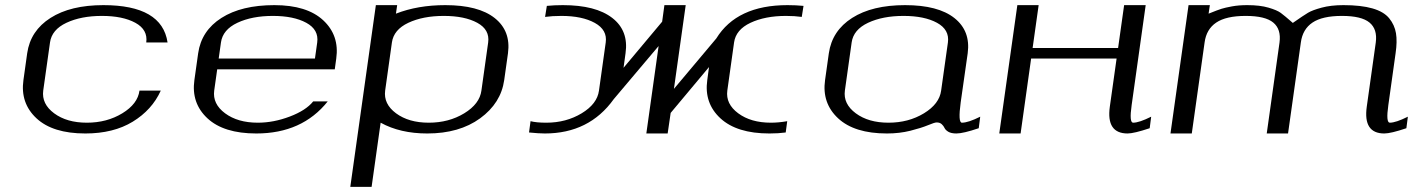

<svg xmlns="http://www.w3.org/2000/svg" viewBox="-20 -520 5505 748"><path d="M632.8 -354.5H549.8Q556.6 -404.3 507.3 -431.2Q458 -458 377 -458Q295.9 -458 238.8 -431.2Q181.6 -404.3 174.8 -354.5L148.4 -167Q141.6 -115.2 190.9 -78.6Q240.2 -42 318.4 -42Q396.5 -42 456.5 -78.6Q516.6 -115.2 523.4 -167H606.4Q572.3 -91.8 497.1 -45.9Q421.9 0 312.5 0Q185.5 0 122.1 -59.1Q58.6 -118.2 71.3 -208L85.9 -312.5Q98.6 -400.4 176.8 -450.2Q254.9 -500 382.8 -500Q611.3 -500 632.8 -354.5Z M1284.2 -250H826.2L814.5 -167Q807.6 -115.2 856.9 -78.6Q906.2 -42 984.4 -42Q1045.9 -42 1108.9 -65.9Q1171.9 -89.8 1200.2 -125H1256.8Q1157.2 0 978.5 0Q851.6 0 788.1 -59.1Q724.6 -118.2 737.3 -208L752 -312.5Q764.6 -400.4 842.8 -450.2Q920.9 -500 1048.8 -500Q1175.8 -500 1239.3 -440.9Q1302.7 -381.8 1290 -292ZM832 -292H1207L1215.8 -354.5Q1222.7 -404.3 1173.3 -431.2Q1124 -458 1043 -458Q961.9 -458 904.8 -431.2Q847.7 -404.3 840.8 -354.5Z M1527.3 -500 1522.5 -466.8Q1607.4 -500 1714.8 -500Q1843.8 -500 1907.2 -449.7Q1970.7 -399.4 1959 -312.5L1944.3 -208Q1931.6 -118.2 1850.6 -59.1Q1769.5 0 1644.5 0Q1539.1 0 1462.9 -42L1427.7 208H1344.7L1444.3 -500ZM1855.5 -167 1881.8 -354.5Q1888.7 -404.3 1839.4 -431.2Q1790 -458 1709 -458Q1627.9 -458 1570.8 -431.2Q1513.7 -404.3 1506.8 -354.5L1480.5 -167Q1473.6 -115.2 1522.9 -78.6Q1572.3 -42 1650.4 -42Q1728.5 -42 1788.6 -78.6Q1848.6 -115.2 1855.5 -167Z M3046.9 -47.9 3041 -3.9Q3012.7 0 2977.5 0Q2850.6 0 2786.6 -59.1Q2722.7 -118.2 2735.4 -208L2742.2 -258.8L2592.8 -80.1L2581.1 0H2498L2545.9 -340.8L2371.1 -133.8Q2275.4 0 2102.5 0Q2079.1 0 2041 -3.9L2046.9 -47.9Q2069.3 -42 2108.4 -42Q2185.5 -42 2246.1 -78.6Q2306.6 -115.2 2313.5 -167L2339.8 -354.5Q2346.7 -403.3 2297.4 -430.7Q2248 -458 2167 -458Q2130.9 -458 2103.5 -454.1L2110.4 -497.1Q2139.6 -500 2172.9 -500Q2300.8 -500 2365.2 -450.2Q2429.7 -400.4 2417 -312.5L2409.2 -255.9L2559.6 -435.5L2568.4 -500H2651.4L2605.5 -173.8L2770.5 -370.1Q2850.6 -500 3047.9 -500Q3080.1 -500 3110.4 -497.1L3103.5 -454.1Q3076.2 -458 3042 -458Q2960.9 -458 2903.8 -431.2Q2846.7 -404.3 2839.8 -354.5L2813.5 -167Q2806.6 -115.2 2856 -78.6Q2905.3 -42 2983.4 -42Q3013.7 -42 3046.9 -47.9Z M3646.5 -167 3672.9 -354.5Q3679.7 -404.3 3630.4 -431.2Q3581.1 -458 3500 -458Q3418.9 -458 3361.8 -431.2Q3304.7 -404.3 3297.9 -354.5L3271.5 -167Q3264.6 -115.2 3314 -78.6Q3363.3 -42 3441.4 -42Q3519.5 -42 3579.6 -78.6Q3639.6 -115.2 3646.5 -167ZM3722.7 -121.1Q3711.9 -42 3727.5 -42Q3752 -42 3798.8 -65.4L3793 -20.5Q3732.4 0 3706.1 0Q3685.5 0 3674.3 -6.8Q3663.1 -13.7 3659.7 -21.5Q3656.2 -29.3 3648.9 -36.1Q3641.6 -43 3628.9 -43Q3621.1 -43 3595.2 -32.2Q3569.3 -21.5 3526.9 -10.7Q3484.4 0 3435.5 0Q3308.6 0 3245.1 -59.1Q3181.6 -118.2 3194.3 -208L3209 -312.5Q3221.7 -400.4 3299.8 -450.2Q3377.9 -500 3505.9 -500Q3634.8 -500 3698.2 -449.7Q3761.7 -399.4 3750 -312.5Z M4303.7 -104.5 4330.1 -292H3997.1L3956.1 0H3873L3943.4 -500H4026.4L4002.9 -333H4335.9L4359.4 -500H4443.4L4388.7 -110.4Q4378.9 -42 4394.5 -42Q4418 -42 4464.8 -65.4L4459 -20.5Q4397.5 0 4373 0Q4289.1 0 4303.7 -104.5Z M5304.7 -104.5 5339.8 -354.5Q5346.7 -406.2 5315.4 -432.1Q5284.2 -458 5208 -458Q5131.8 -458 5093.3 -432.1Q5054.7 -406.2 5047.9 -354.5L4998 0H4915L4964.8 -354.5Q4971.7 -406.2 4940.4 -432.1Q4909.2 -458 4833 -458Q4756.8 -458 4718.3 -432.1Q4679.7 -406.2 4672.9 -354.5L4623 0H4540L4610.4 -500H4693.4L4688.5 -466.8Q4724.6 -481.4 4738.8 -485.8Q4752.9 -490.2 4779.3 -495.1Q4805.7 -500 4838.9 -500Q4888.7 -500 4921.9 -490.2Q4955.1 -480.5 4969.7 -469.7Q4984.4 -459 5016.6 -430.7Q5058.6 -460 5075.7 -470.2Q5092.8 -480.5 5128.9 -490.2Q5165 -500 5213.9 -500Q5282.2 -500 5326.7 -487.3Q5371.1 -474.6 5392.1 -448.7Q5413.1 -422.9 5418.5 -390.6Q5423.8 -358.4 5417 -312.5L5388.7 -110.4Q5378.9 -42 5394.5 -42Q5418 -42 5464.8 -65.4L5459 -20.5Q5398.4 0 5373 0Q5290 0 5304.7 -104.5Z"/></svg>

Font: okolaks
Style: RegularItalic
Weight: 500
Italic angle: -8°
Version: Version 000.6.0